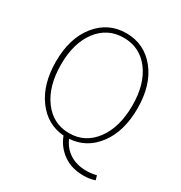

<svg xmlns="http://www.w3.org/2000/svg" viewBox="-190 -806 1028 1092"><g transform="rotate(30 324.0 -260.0)"><path d="M324.2 -16.1Q429.2 -16.1 493.7 -102.8Q558.1 -189.5 558.1 -332Q558.1 -473.6 493.9 -557.9Q429.7 -642.1 324.2 -642.1Q218.3 -642.1 154.1 -557.9Q89.8 -473.6 89.8 -332Q89.8 -189.9 154.3 -103Q218.8 -16.1 324.2 -16.1ZM514.2 151.9Q437 151.9 382.6 113.3Q328.1 74.7 304.2 11.2Q193.8 2.9 125 -90.8Q56.2 -184.6 56.2 -332Q56.2 -486.3 131.1 -579.1Q206.1 -671.9 324.2 -671.9Q442.4 -671.9 517.1 -579.1Q591.8 -486.3 591.8 -332Q591.8 -182.6 522 -89.1Q452.1 4.4 340.8 11.2Q362.8 63.5 408 91.8Q453.1 120.1 516.1 120.1Q547.9 120.1 582 111.8L589.8 140.1Q557.6 151.9 514.2 151.9Z"/></g></svg>

Font: Source Sans 3 ExtraLight
Style: Regular
Weight: 200
Designer: Paul D. Hunt
Foundry: Adobe
Version: Version 3.052;hotconv 1.1.0;makeotfexe 2.6.0